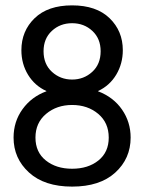

<svg xmlns="http://www.w3.org/2000/svg" viewBox="-20 -689 540 719"><path d="M439.9 -501Q439.9 -450.7 415.3 -409.4Q390.6 -368.2 347.2 -348.1V-347.2Q404.8 -325.2 437 -278.6Q469.2 -231.9 469.2 -173.8Q469.2 -95.2 411.6 -42.7Q354 9.8 250 9.8Q146.5 9.8 88.6 -43Q30.8 -95.7 30.8 -173.8Q30.8 -233.9 64.5 -280.3Q98.1 -326.7 153.8 -347.2V-348.1Q110.4 -367.7 85.2 -408.7Q60.1 -449.7 60.1 -501Q60.1 -572.8 109.6 -620.8Q159.2 -668.9 250 -668.9Q340.8 -668.9 390.4 -620.8Q439.9 -572.8 439.9 -501ZM112.8 -173.8Q112.8 -119.1 151.6 -88.1Q190.4 -57.1 250 -57.1Q310.1 -57.1 348.6 -88.1Q387.2 -119.1 387.2 -173.8Q387.2 -229.5 347.7 -262.7Q308.1 -295.9 250 -295.9Q192.4 -295.9 152.6 -262.5Q112.8 -229 112.8 -173.8ZM143.1 -497.1Q143.1 -448.7 174.6 -419.9Q206.1 -391.1 250 -391.1Q293.9 -391.1 325.4 -419.9Q356.9 -448.7 356.9 -497.1Q356.9 -544.4 325.9 -573.2Q294.9 -602.1 250 -602.1Q205.1 -602.1 174.1 -573.2Q143.1 -544.4 143.1 -497.1Z"/></svg>

Font: Human Sans
Style: Regular
Weight: 400
Designer: Tim Radville
Foundry: Continuum
Version: Version 1.000;FEAKit 1.0